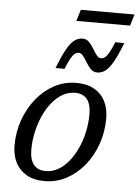

<svg xmlns="http://www.w3.org/2000/svg" viewBox="-57 -879 676 933"><g transform="rotate(5 280.5 -412.0)"><path d="M309 -479Q360 -479 395.5 -459.2Q431 -439.5 449.5 -403.5Q468 -367.5 468 -318.5Q468 -253.5 447.2 -194.2Q426.5 -135 389.2 -89Q352 -43 302.2 -16.5Q252.5 10 195 10Q144 10 108.5 -10Q73 -30 54.2 -66Q35.5 -102 35.5 -150.5Q35.5 -216 56.5 -275Q77.5 -334 114.8 -380Q152 -426 201.5 -452.5Q251 -479 309 -479ZM197 -39Q229.5 -39 258 -55.5Q286.5 -72 309.8 -101Q333 -130 350 -167.5Q367 -205 376 -247.5Q385 -290 385 -333Q385 -381 365.2 -405.8Q345.5 -430.5 307 -430.5Q274.5 -430.5 245.8 -414Q217 -397.5 193.8 -368.5Q170.5 -339.5 153.8 -301.8Q137 -264 127.8 -221.8Q118.5 -179.5 118.5 -136Q118.5 -88.5 138.5 -63.8Q158.5 -39 197 -39ZM523.5 -692Q501 -633.5 482.2 -600Q463.5 -566.5 445 -552.2Q426.5 -538 404.5 -538Q386 -538 373 -551.2Q360 -564.5 349.8 -581.8Q339.5 -599 329.5 -612.2Q319.5 -625.5 307 -625.5Q298 -625.5 289.2 -619.5Q280.5 -613.5 270 -595.8Q259.5 -578 245 -542H201Q224 -601 242.5 -634.2Q261 -667.5 279.5 -681.8Q298 -696 320 -696Q338.5 -696 351.5 -682.8Q364.5 -669.5 374.8 -652.2Q385 -635 395 -621.8Q405 -608.5 417.5 -608.5Q426.5 -608.5 435.2 -614.5Q444 -620.5 454.5 -638.5Q465 -656.5 479.5 -692ZM282 -779 299 -834.5H561L544 -779Z"/></g></svg>

Font: Newsreader 12pt
Style: Italic
Weight: 400
Italic angle: -17°
Version: Version 1.003